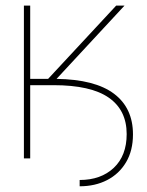

<svg xmlns="http://www.w3.org/2000/svg" viewBox="-20 -566 527 686"><path d="M65.4 0V-545.9H87.9V-284.2H151.9L395 -545.9H424.8L182.1 -284.2Q319.3 -282.2 387.2 -231.2Q455.1 -180.2 455.1 -85.9Q455.1 -27.8 430.4 13.7Q405.8 55.2 362.8 77.4Q319.8 99.6 264.6 99.6V77.1Q340.3 77.1 386.5 33.7Q432.6 -9.8 432.6 -86.9Q432.6 -172.4 368.7 -217Q304.7 -261.7 170.9 -261.7H87.9V0Z"/></svg>

Font: Inter Display Thin
Style: Regular
Weight: 100
Designer: Rasmus Andersson
Foundry: rsms
Version: Version 4.000;git-a52131595